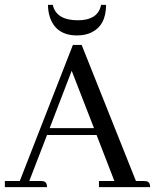

<svg xmlns="http://www.w3.org/2000/svg" viewBox="-20 -771 639 791"><path d="M598.6 0H387.7V-25.4H451.2L377.9 -214.8H173.8L100.6 -25.4H148.4C151.7 -25.4 154.9 -25.1 158.2 -24.4C168.6 -22.5 173.8 -14.3 173.8 0H0V-25.4H61.5L280.3 -585.9H316.4L540 -25.4H573.2C576.5 -25.4 579.8 -25.1 583 -24.4C593.4 -22.5 598.6 -14.3 598.6 0ZM367.2 -243.2 275.4 -479.5 184.6 -243.2ZM300.8 -687.5C241.5 -687.5 207 -708.7 197.3 -751H177.7C177.7 -733.4 180.3 -716.5 185.5 -700.2C202.5 -650.1 239.9 -625 297.9 -625C319.3 -625 338.5 -628.9 355.5 -636.7C396.5 -656.2 417 -694.3 417 -751H396.5L394.5 -743.2C384.1 -706.1 352.9 -687.5 300.8 -687.5Z"/></svg>

Font: Abhaya Libre
Style: Regular
Weight: 400
Designer: Pushpananda Ekanayake, Sol Matas, Pathum Egodawatta
Foundry: Mooniak
Version: Version 1.041; ; ttfautohint (v1.5)